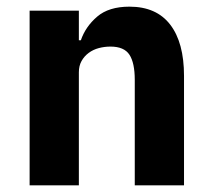

<svg xmlns="http://www.w3.org/2000/svg" viewBox="-20 -557 636 577"><path d="M69 0V-525H217V-436H223Q237 -477 272 -507Q307 -537 369 -537Q450 -537 491.5 -483Q533 -429 533 -329V0H385V-317Q385 -368 369 -392.5Q353 -417 312 -417Q294 -417 277 -412.5Q260 -408 246.5 -398Q233 -388 225 -373.5Q217 -359 217 -340V0Z"/></svg>

Font: IBM Plex Sans Devanagari
Style: Bold
Weight: 700
Designer: Mike Abbink, Paul van der Laan, Pieter van Rosmalen, Erin McLaughlin
Foundry: Bold Monday
Version: Version 1.1